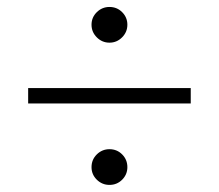

<svg xmlns="http://www.w3.org/2000/svg" viewBox="-20 -620 626 549"><path d="M60.5 -324.2V-368.2H525.4V-324.2ZM293 -91.3Q272 -91.3 256.8 -106.2Q241.7 -121.1 241.7 -142.1Q241.7 -163.6 256.8 -178.5Q272 -193.4 293 -193.4Q314.5 -193.4 329.3 -178.5Q344.2 -163.6 344.2 -142.1Q344.2 -121.1 329.3 -106.2Q314.5 -91.3 293 -91.3ZM293 -498Q272 -498 256.8 -513.2Q241.7 -528.3 241.7 -549.3Q241.7 -570.3 256.8 -585.2Q272 -600.1 293 -600.1Q314.5 -600.1 329.3 -585.2Q344.2 -570.3 344.2 -549.3Q344.2 -528.3 329.1 -513.2Q314 -498 293 -498Z"/></svg>

Font: Cascadia Code NF ExtraLight
Style: Regular
Weight: 200
Monospace: yes
Designer: Aaron Bell
Foundry: Saja Typeworks
Version: Version 2404.023; ttfautohint (v1.8.4)